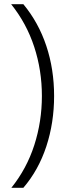

<svg xmlns="http://www.w3.org/2000/svg" viewBox="-20 -734 318 912"><path d="M237 -278Q237 -151 200 -38.5Q163 74 91 158H34Q107 67 143 -45Q179 -157 179 -278Q179 -400 142.5 -511.5Q106 -623 33 -714H91Q163 -627 200 -516Q237 -405 237 -278Z"/></svg>

Font: Noto Sans Arabic UI Lt
Style: Regular
Weight: 300
Designer: Monotype Design Team, Nadine Chahine and Nizar Qandah
Foundry: Monotype Imaging Inc.
Version: Version 2.010; ttfautohint (v1.8.4.7-5d5b)